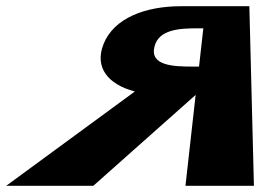

<svg xmlns="http://www.w3.org/2000/svg" viewBox="-40 -597 850 617"><path d="M541.3 -577C427.3 -577 325.5 -539 292.6 -455C263.3 -381 305.9 -326 393.4 -303L-20 0H260L588.7 -292L556 0H776L761.3 -577ZM579.6 -383C516.6 -383 441.1 -386 456.4 -447C470 -503 538.4 -506 595.4 -506H613.4L599.6 -383Z"/></svg>

Font: Hussar Milosc
Style: Obl
Weight: 700
Foundry: Cannot Into Space Fonts
Version: Version 1.02